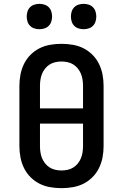

<svg xmlns="http://www.w3.org/2000/svg" viewBox="-20 -971 640 999"><path d="M300 8Q271 8 241.5 3Q212 -2 186 -15Q160 -28 139 -49Q118 -70 105 -96.5Q92 -123 86.5 -152Q81 -181 81 -210V-525Q81 -554 86.5 -583Q92 -612 105 -638.5Q118 -665 139 -686Q160 -707 186 -720Q212 -733 241.5 -738Q271 -743 300 -743Q329 -743 358.5 -738Q388 -733 414 -720Q440 -707 461 -686Q482 -665 495 -638.5Q508 -612 513.5 -583Q519 -554 519 -525V-210Q519 -181 513.5 -152Q508 -123 495 -96.5Q482 -70 461 -49Q440 -28 414 -15Q388 -2 358.5 3Q329 8 300 8ZM412 -407V-525Q412 -541 409.5 -557Q407 -573 401 -587.5Q395 -602 385 -614.5Q375 -627 361.5 -635.5Q348 -644 332 -647.5Q316 -651 300 -651Q284 -651 268 -647.5Q252 -644 238.5 -635.5Q225 -627 215 -614.5Q205 -602 199 -587.5Q193 -573 190.5 -557Q188 -541 188 -525V-407ZM300 -84Q316 -84 332 -87.5Q348 -91 361.5 -99.5Q375 -108 385 -120.5Q395 -133 401 -147.5Q407 -162 409.5 -178Q412 -194 412 -210V-328H188V-210Q188 -194 190.5 -178Q193 -162 199 -147.5Q205 -133 215 -120.5Q225 -108 238.5 -99.5Q252 -91 268 -87.5Q284 -84 300 -84ZM415 -819Q402 -819 389 -823Q376 -827 366.5 -836.5Q357 -846 353 -859Q349 -872 349 -885Q349 -898 353 -911Q357 -924 366.5 -933.5Q376 -943 389 -947Q402 -951 415 -951Q428 -951 441 -947Q454 -943 463.5 -933.5Q473 -924 477 -911Q481 -898 481 -885Q481 -872 477 -859Q473 -846 463.5 -836.5Q454 -827 441 -823Q428 -819 415 -819ZM185 -819Q172 -819 159 -823Q146 -827 136.5 -836.5Q127 -846 123 -859Q119 -872 119 -885Q119 -898 123 -911Q127 -924 136.5 -933.5Q146 -943 159 -947Q172 -951 185 -951Q198 -951 211 -947Q224 -943 233.5 -933.5Q243 -924 247 -911Q251 -898 251 -885Q251 -872 247 -859Q243 -846 233.5 -836.5Q224 -827 211 -823Q198 -819 185 -819Z"/></svg>

Font: Iosevka Etoile Semibold
Style: Regular
Weight: 600
Designer: Belleve Invis
Foundry: Belleve Invis
Version: Version 22.1.2; ttfautohint (v1.8.4)